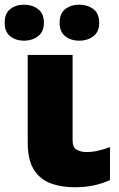

<svg xmlns="http://www.w3.org/2000/svg" viewBox="-53 -787 508 817"><path d="M255.9 -553.2V-189.9Q255.9 -159.2 273.7 -149.7Q291.5 -140.1 313 -140.1Q340.3 -140.1 362.8 -145.3Q385.3 -150.4 415 -161.1V-21Q386.7 -7.3 349.4 1.2Q312 9.8 264.2 9.8Q208 9.8 162.8 -6.8Q117.7 -23.4 91.3 -64.9Q64.9 -106.4 64.9 -181.2V-553.2ZM-33.2 -689.9Q-33.2 -730 -9.3 -748.5Q14.6 -767.1 49.8 -767.1Q83.5 -767.1 108.6 -748.5Q133.8 -730 133.8 -689.9Q133.8 -651.4 108.6 -632.6Q83.5 -613.8 49.8 -613.8Q14.6 -613.8 -9.3 -632.6Q-33.2 -651.4 -33.2 -689.9ZM200.7 -689.9Q200.7 -730 224.9 -748.5Q249 -767.1 284.7 -767.1Q318.8 -767.1 344 -748.5Q369.1 -730 369.1 -689.9Q369.1 -651.4 344 -632.6Q318.8 -613.8 284.7 -613.8Q249 -613.8 224.9 -632.6Q200.7 -651.4 200.7 -689.9Z"/></svg>

Font: Open Sans ExtraBold
Style: Regular
Weight: 800
Designer: Monotype Design Team
Foundry: Monotype Imaging Inc.
Version: Version 3.003; ttfautohint (v1.8.4)